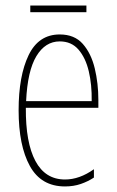

<svg xmlns="http://www.w3.org/2000/svg" viewBox="-20 -754 420 691"><path d="M195 -630Q248 -630 278 -596Q308 -562 321 -508Q334 -454 334 -394V-366H73Q72 -241 107.5 -174.5Q143 -108 214 -108Q266 -108 318 -145V-115Q297 -101 271 -92Q245 -83 214 -83Q128 -83 87.5 -156.5Q47 -230 47 -357Q47 -481 83 -555.5Q119 -630 195 -630ZM195 -605Q143 -605 111 -552Q79 -499 74 -390H310Q311 -449 299.5 -497.5Q288 -546 262.5 -575.5Q237 -605 195 -605ZM291 -734V-710H89V-734Z"/></svg>

Font: Noto Sans Kannada UI ExtraCondensed Thin
Style: Regular
Weight: 100
Width: 2
Designer: Jelle Bosma - Monotype Design Team
Foundry: Monotype Imaging Inc.
Version: Version 2.005; ttfautohint (v1.8.4.7-5d5b)